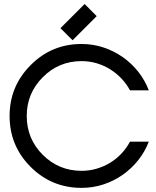

<svg xmlns="http://www.w3.org/2000/svg" viewBox="-20 -934 778 957"><path d="M386.7 2.4Q237.3 2.4 132.8 -102.1Q27.8 -207 27.8 -356Q27.8 -504.4 132.8 -609.4Q237.3 -714.8 386.7 -714.8Q443.4 -714.8 495.6 -697.5Q547.9 -680.2 591.8 -649.4Q635.7 -618.7 669.2 -576.2Q702.6 -533.7 721.7 -483.9H627.9Q610.8 -515.6 585.7 -542.2Q560.5 -568.8 529.3 -588.4Q498 -607.9 461.9 -618.7Q425.8 -629.4 386.7 -629.4Q272.5 -629.4 192.9 -548.8Q113.3 -468.8 113.3 -356Q113.3 -242.2 192.9 -162.6Q272.9 -82.5 386.7 -82.5Q425.8 -82.5 461.9 -93.3Q498 -104 529.3 -123Q560.5 -142.1 585.7 -168.9Q610.8 -195.8 627.9 -228H721.7Q702.6 -178.2 669.2 -136Q635.7 -93.8 592 -63Q548.3 -32.2 496.1 -14.9Q443.8 2.4 386.7 2.4ZM281.2 -793.5 401.9 -914.1 461.9 -853.5 341.8 -733.4Z"/></svg>

Font: Proletarsk
Style: Regular
Weight: 400
Designer: Peter Wiegel, original typeface by Carl Albert Fahrenwaldt 1901
Foundry: Peter Wiegel
Version: Version 1.000 2010 initial release